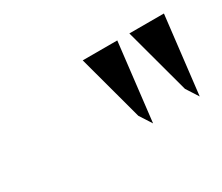

<svg xmlns="http://www.w3.org/2000/svg" viewBox="-49 -879 446 385"><g transform="rotate(-30 174.0 -687.0)"><path d="M160 -777 201 -625 219 -597 240 -777ZM268 -777 309 -625 327 -597 348 -777Z"/></g></svg>

Font: Charger Sport
Style: LitExtObl
Weight: 300
Designer: Jasper
Foundry: Cannot Into Space Fonts
Version: Version 1.1